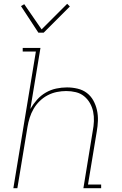

<svg xmlns="http://www.w3.org/2000/svg" viewBox="-20 -986 640 1006"><path d="M50 0 168 -716H99V-735H192L139 -415Q154 -441 174 -463.5Q194 -486 220 -501Q246 -516 274.5 -522Q303 -528 331 -528Q359 -528 386.5 -521.5Q414 -515 435 -499Q456 -483 469 -459.5Q482 -436 488 -409Q494 -382 493 -353.5Q492 -325 487 -297L441 -19H510V0H417L466 -300Q471 -325 472 -351Q473 -377 468 -401Q463 -425 451 -446Q439 -467 420.5 -482Q402 -497 377.5 -503Q353 -509 327 -509Q303 -509 278 -504Q253 -499 230 -487Q207 -475 188 -456.5Q169 -438 156 -415.5Q143 -393 135.5 -369Q128 -345 124 -321L71 0ZM181 -815 90 -954 107 -964 198 -832 332 -966 346 -952 209 -815Z"/></svg>

Font: Iosevka HT Thin Extended
Style: Italic
Weight: 100
Width: 7
Italic angle: -9°
Monospace: yes
Designer: Belleve Invis
Foundry: Belleve Invis
Version: Version 32.3.0; ttfautohint (v1.8.4)